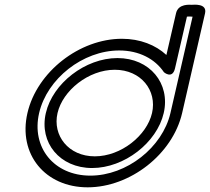

<svg xmlns="http://www.w3.org/2000/svg" viewBox="-20 -776 898 821"><path d="M856.7 -718.7C866.8 -762.6 808.5 -755.6 799.9 -755.5C792.8 -755.4 742.5 -761.6 732.8 -719.7L691.5 -540.9C645.9 -583.3 579.3 -610.2 501.4 -610.2C320 -610.2 138 -468.9 97.3 -292.6C56.6 -116.3 173.3 25 354.7 25C536.2 25 718.1 -116.3 758.8 -292.6ZM803.4 -704.6 708.8 -292.6C674.9 -145.9 522 -25 366.3 -25C210.6 -25 113.4 -145.9 147.3 -292.6C181.2 -439.3 334.1 -560.2 489.8 -560.2C574.9 -560.2 642.7 -524 681 -467.2C681 -467.2 717.2 -435.6 728.4 -484L779.4 -705C787 -705.8 796.7 -705.5 803.4 -704.6ZM176 -292.6C146.7 -165.7 236 -57.5 373.8 -57.5C511.5 -57.5 650.8 -165.7 680.1 -292.6C709.4 -419.5 620.1 -527.7 482.3 -527.7C344.6 -527.7 205.3 -419.5 176 -292.6ZM226 -292.6C248.2 -388.7 358.2 -477.7 470.8 -477.7C583.3 -477.7 652.3 -388.7 630.1 -292.6C607.9 -196.5 497.9 -107.5 385.3 -107.5C272.8 -107.5 203.8 -196.5 226 -292.6Z"/></svg>

Font: Hi.
Style: Regular
Weight: 400
Designer: Mew Too, Robert Jablonski
Foundry: Cannot Into Space Fonts
Version: Version 1.996